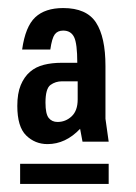

<svg xmlns="http://www.w3.org/2000/svg" viewBox="-20 -708 337 477"><path d="M250 -301V-251H30V-301ZM23 -445Q23 -476 31.5 -496.5Q40 -517 54.5 -529.5Q69 -542 89 -547Q109 -552 133 -552H172Q172 -600 164 -616Q156 -632 137 -632Q123 -632 116 -622.5Q109 -613 105 -585H35Q43 -642 67.5 -665Q92 -688 137 -688Q195 -688 218.5 -652Q242 -616 242 -544V-413L250 -356H185L179 -388Q143 -350 98 -350Q67 -350 45 -371.5Q23 -393 23 -445ZM134 -506Q118 -506 105.5 -497Q93 -488 93 -453Q93 -425 101 -415Q109 -405 123 -405Q143 -405 158 -419Q173 -433 173 -461V-506Z"/></svg>

Font: Medium
Style: Regular
Weight: 500
Designer: Fernando Haro
Foundry: deFharo
Version: Version 1.787